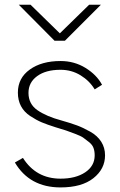

<svg xmlns="http://www.w3.org/2000/svg" viewBox="-20 -776 508 813"><path d="M43 -87.9 77.1 -107.4Q132.8 -19.5 236.3 -19.5Q300.8 -19.5 340.8 -46.4Q380.9 -73.2 380.9 -118.2Q380.9 -135.7 376 -149.4Q371.1 -163.1 356.4 -174.8Q341.8 -186.5 332 -193.4Q322.3 -200.2 296.4 -210Q270.5 -219.7 259.3 -223.6Q248 -227.5 214.8 -237.3Q180.7 -248 157.2 -257.8Q133.8 -267.6 107.9 -284.7Q82 -301.8 68.8 -326.7Q55.7 -351.6 55.7 -383.8Q55.7 -445.3 106 -481.4Q156.2 -517.6 236.3 -517.6Q294.9 -517.6 342.3 -488.3Q389.6 -459 412.1 -417L380.9 -397.5Q359.4 -433.6 321.3 -457Q283.2 -480.5 236.3 -480.5Q173.8 -480.5 137.2 -453.6Q100.6 -426.8 100.6 -382.8Q100.6 -335.9 138.2 -309.6Q175.8 -283.2 241.2 -265.6Q279.3 -254.9 305.7 -245.1Q332 -235.4 362.3 -218.3Q392.6 -201.2 408.7 -175.8Q424.8 -150.4 424.8 -118.2Q424.8 -60.5 375.5 -21.5Q326.2 17.6 236.3 17.6Q105.5 17.6 43 -87.9ZM59.6 -755.9H109.4L233.4 -634.8L357.4 -755.9H407.2L254.9 -603.5H210.9Z"/></svg>

Font: Gothic A1 ExtraLight
Style: Regular
Weight: 275
Designer: HanYang I&C Co.,Ltd.
Foundry: HanYang I&C Co.,Ltd.
Version: Version 2.50